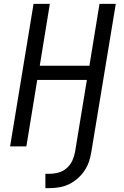

<svg xmlns="http://www.w3.org/2000/svg" viewBox="-20 -755 640 990"><path d="M214 215V141H236Q259 141 282.5 134.5Q306 128 324.5 111.5Q343 95 353 73Q363 51 367 28L428 -343H172L116 0H32L153 -735H237L185 -416H441L493 -735H577L451 28Q447 53 439 77.5Q431 102 416 124.5Q401 147 380.5 165Q360 183 336.5 194.5Q313 206 287 210.5Q261 215 236 215Z"/></svg>

Font: Iosevka Extended
Style: Italic
Weight: 400
Width: 7
Italic angle: -9°
Monospace: yes
Designer: Belleve Invis
Foundry: Belleve Invis
Version: Version 32.5.0; ttfautohint (v1.8.4)